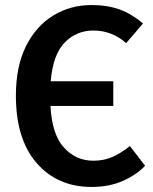

<svg xmlns="http://www.w3.org/2000/svg" viewBox="-20 -726 608 761"><path d="M343 15Q208 15 125.5 -79.5Q43 -174 43 -347Q43 -463 83 -543Q123 -623 191 -664.5Q259 -706 343 -706Q406 -706 454 -688.5Q502 -671 547 -633L480 -555Q424 -605 350 -605Q283 -605 236.5 -557.5Q190 -510 181 -404H429V-306H180Q186 -193 233.5 -141Q281 -89 350 -89Q391 -89 424.5 -103.5Q458 -118 495 -147L555 -69Q521 -33 467 -9Q413 15 343 15Z"/></svg>

Font: Trujillo Medium
Style: Regular
Weight: 500
Designer: Fira Sans original fonts by bBox Type GmbH, Carrois Corporate GbR, & Edenspiekermann AG / Changes by Cristiano Sobral
Foundry: Fira Sans original fonts by bBox Type GmbH, Carrois Corporate GbR, & Edenspiekermann AG / Changes by Cristiano Sobral
Version: Version 4.301;October 17, 2021;FontCreator 14.0.0.2814 64-bi